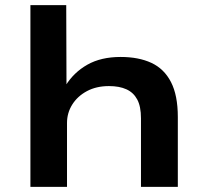

<svg xmlns="http://www.w3.org/2000/svg" viewBox="-20 -725 804 745"><path d="M98 0V-705H237L238 -392H234Q266 -444 319 -474Q372 -504 448 -504Q518 -504 567.5 -481Q617 -458 643.5 -406.5Q670 -355 670 -271V0H527V-266Q527 -312 512.5 -339Q498 -366 470.5 -378.5Q443 -391 403 -391Q354 -391 317.5 -371.5Q281 -352 260.5 -319.5Q240 -287 240 -248V0Z"/></svg>

Font: Nunito Sans 10pt Expanded
Style: Bold
Weight: 700
Width: 7
Designer: Vernon Adams
Foundry: Vernon Adams
Version: Version 3.101;gftools[0.9.27]